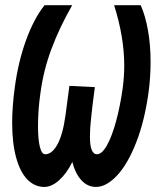

<svg xmlns="http://www.w3.org/2000/svg" viewBox="-20 -720 640 758"><path d="M28 -235.5Q28 -299 38.5 -376Q52 -476.5 83 -561.8Q114 -647 156 -699.5H265Q214.5 -611 183 -526.5Q151.5 -442 139.5 -352Q130 -285 130 -222Q130 -171 137.2 -141Q144.5 -111 158.5 -111Q185 -111 206.5 -149.5Q228 -188 238.5 -264.5L254 -381L354.5 -376Q344 -298 340 -257Q335 -213.5 335 -181.5Q335 -111 362.5 -111Q382.5 -111 402.2 -146.2Q422 -181.5 438.2 -241.2Q454.5 -301 464.5 -372.5Q470.5 -417.5 470.5 -461Q470.5 -573 430.5 -699.5H535.5Q554 -658 564.2 -600.2Q574.5 -542.5 574.5 -475Q574.5 -416 566.5 -355.5Q550.5 -240.5 517 -155.8Q483.5 -71 441.5 -26.5Q399.5 18 359 18Q326 18 301.8 -8Q277.5 -34 265.5 -80.5Q243 -35 213.5 -8.5Q184 18 155 18Q117 18 88.2 -11.2Q59.5 -40.5 43.8 -97.8Q28 -155 28 -235.5Z"/></svg>

Font: JuliaMono SemiBold
Style: Italic
Weight: 600
Italic angle: -9°
Monospace: yes
Designer: cormullion
Foundry: corm
Version: Version 0.056; ttfautohint (v1.8.4)